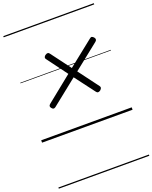

<svg xmlns="http://www.w3.org/2000/svg" viewBox="-223 -1015 1208 1521"><g transform="rotate(-20 381.5 -255.0)"><path d="M574 -231Q563 -223 554 -223.5Q545 -224 538 -234L412 -401L195 -228Q185 -221 177.5 -222.5Q170 -224 162 -234Q154 -244 155.5 -252Q157 -260 167 -268L382 -441L256 -611Q249 -619 251 -627Q253 -635 262 -643Q275 -652 284 -651.5Q293 -651 299 -642L424 -475L639 -646Q649 -655 657 -652.5Q665 -650 673 -641Q681 -632 680.5 -623Q680 -614 670 -606L455 -435L582 -265Q588 -257 586.5 -249Q585 -241 574 -231ZM0 378H763V388H0ZM0 -20H763V0H0ZM0 -505H763V-500H0ZM0 -898H763V-888H0Z"/></g></svg>

Font: Playwrite DE SAS Guides
Style: Regular
Weight: 400
Designer: Veronika Burian, José Scaglione
Foundry: TypeTogether
Version: Version 1.003